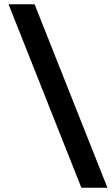

<svg xmlns="http://www.w3.org/2000/svg" viewBox="-20 -784 523 899"><path d="M483 95H361L20 -764H142Z"/></svg>

Font: Fustat
Style: Bold
Weight: 700
Designer: Mohamed Gaber, Khaled Hosny, Laura Garcia Mut
Foundry: Kief Type Foundry, Alif Type Foundry, Hard Type Foundry
Version: Version 1.007